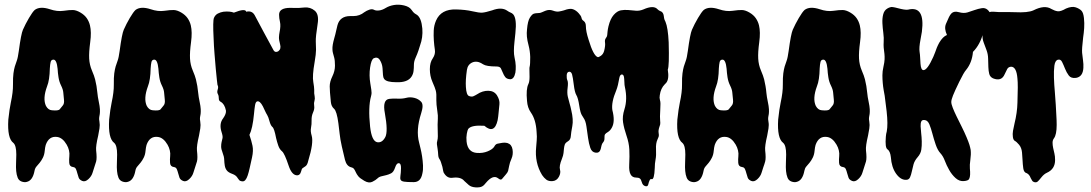

<svg xmlns="http://www.w3.org/2000/svg" viewBox="-20 -767 4672 822"><path d="M94.7 11.7Q85 14.6 72.8 10.3Q60.5 5.9 55.7 -6.3Q50.8 -18.6 49.3 -34.7Q47.9 -50.8 48.8 -69.3Q49.8 -87.9 49.8 -105.5Q49.8 -144.5 37.1 -155.3Q10.7 -174.8 15.6 -254.9Q20.5 -300.8 26.4 -328.1Q36.1 -373 35.6 -404.3Q35.2 -435.5 37.6 -453.1Q40 -470.7 43.5 -482.4Q46.9 -494.1 51.8 -506.8Q56.6 -519.5 60.5 -548.8Q70.3 -622.1 78.1 -639.6Q88.9 -664.1 104 -689.9Q119.1 -715.8 128.9 -724.6Q151.4 -741.2 193.4 -727.5Q224.6 -716.8 251.5 -720.7Q278.3 -724.6 292.5 -724.1Q306.6 -723.6 324.2 -713.4Q341.8 -703.1 351.6 -689Q361.3 -674.8 365.2 -658.2Q372.1 -629.9 366.2 -586.4Q360.4 -543 361.8 -516.1Q363.3 -489.3 373.5 -465.3Q383.8 -441.4 387.2 -427.2Q390.6 -413.1 393.1 -398.9Q395.5 -384.8 397 -368.7Q398.4 -352.5 402.8 -332Q407.2 -311.5 407.7 -299.3Q408.2 -287.1 407.2 -279.3Q406.2 -271.5 404.8 -265.1Q403.3 -258.8 405.8 -245.6Q408.2 -232.4 405.8 -216.8Q403.3 -201.2 400.4 -186.5Q389.6 -141.6 391.6 -123Q395.5 -89.8 391.6 -75.7Q387.7 -61.5 384.3 -52.7Q380.9 -43.9 376.5 -28.3Q372.1 -12.7 358.4 0Q344.7 12.7 332.5 7.8Q320.3 2.9 316.9 -6.3Q313.5 -15.6 311 -25.4Q308.6 -35.2 305.2 -43Q301.8 -50.8 293 -51.8Q277.3 -53.7 276.4 -69.8Q275.4 -85.9 276.9 -98.1Q278.3 -110.4 275.4 -123Q272.5 -135.7 265.6 -147.5Q248 -177.7 224.6 -180.7Q189.5 -185.5 175.8 -146.5Q172.9 -136.7 171.4 -120.6Q169.9 -104.5 163.6 -91.8Q157.2 -79.1 149.9 -70.3Q142.6 -61.5 136.2 -54.2Q129.9 -46.9 127.9 -36.1Q120.1 5.9 94.7 11.7ZM181.6 -397.5Q162.1 -344.7 176.8 -313.5Q186.5 -295.9 202.1 -294.9Q230.5 -292 235.8 -299.3Q241.2 -306.6 248.5 -314.9Q255.9 -323.2 253.9 -340.3Q252 -357.4 251 -370.6Q250 -383.8 241.7 -400.4Q233.4 -417 230.5 -436Q227.5 -455.1 226.6 -472.7Q222.7 -511.7 209 -511.7Q199.2 -511.7 196.8 -501.5Q194.3 -491.2 193.4 -474.6Q192.4 -423.8 181.6 -397.5Z M526.4 11.7Q516.6 14.6 504.4 10.3Q492.2 5.9 487.3 -6.3Q482.4 -18.6 481 -34.7Q479.5 -50.8 480.5 -69.3Q481.4 -87.9 481.4 -105.5Q481.4 -144.5 468.8 -155.3Q442.4 -174.8 447.3 -254.9Q452.1 -300.8 458 -328.1Q467.8 -373 467.3 -404.3Q466.8 -435.5 469.2 -453.1Q471.7 -470.7 475.1 -482.4Q478.5 -494.1 483.4 -506.8Q488.3 -519.5 492.2 -548.8Q502 -622.1 509.8 -639.6Q520.5 -664.1 535.6 -689.9Q550.8 -715.8 560.5 -724.6Q583 -741.2 625 -727.5Q656.2 -716.8 683.1 -720.7Q710 -724.6 724.1 -724.1Q738.3 -723.6 755.9 -713.4Q773.4 -703.1 783.2 -689Q793 -674.8 796.9 -658.2Q803.7 -629.9 797.9 -586.4Q792 -543 793.5 -516.1Q794.9 -489.3 805.2 -465.3Q815.4 -441.4 818.8 -427.2Q822.3 -413.1 824.7 -398.9Q827.1 -384.8 828.6 -368.7Q830.1 -352.5 834.5 -332Q838.9 -311.5 839.4 -299.3Q839.8 -287.1 838.9 -279.3Q837.9 -271.5 836.4 -265.1Q835 -258.8 837.4 -245.6Q839.8 -232.4 837.4 -216.8Q835 -201.2 832 -186.5Q821.3 -141.6 823.2 -123Q827.1 -89.8 823.2 -75.7Q819.3 -61.5 815.9 -52.7Q812.5 -43.9 808.1 -28.3Q803.7 -12.7 790 0Q776.4 12.7 764.2 7.8Q752 2.9 748.5 -6.3Q745.1 -15.6 742.7 -25.4Q740.2 -35.2 736.8 -43Q733.4 -50.8 724.6 -51.8Q709 -53.7 708 -69.8Q707 -85.9 708.5 -98.1Q710 -110.4 707 -123Q704.1 -135.7 697.3 -147.5Q679.7 -177.7 656.2 -180.7Q621.1 -185.5 607.4 -146.5Q604.5 -136.7 603 -120.6Q601.6 -104.5 595.2 -91.8Q588.9 -79.1 581.5 -70.3Q574.2 -61.5 567.9 -54.2Q561.5 -46.9 559.6 -36.1Q551.8 5.9 526.4 11.7ZM613.3 -397.5Q593.8 -344.7 608.4 -313.5Q618.2 -295.9 633.8 -294.9Q662.1 -292 667.5 -299.3Q672.9 -306.6 680.2 -314.9Q687.5 -323.2 685.5 -340.3Q683.6 -357.4 682.6 -370.6Q681.6 -383.8 673.3 -400.4Q665 -417 662.1 -436Q659.2 -455.1 658.2 -472.7Q654.3 -511.7 640.6 -511.7Q630.9 -511.7 628.4 -501.5Q626 -491.2 625 -474.6Q624 -423.8 613.3 -397.5Z M981.4 -712.9Q1030.3 -732.4 1034.2 -716.8Q1058.6 -722.7 1070.3 -702.1Q1074.2 -695.3 1085.4 -673.8Q1096.7 -652.3 1109.9 -627.9Q1123 -603.5 1134.8 -582Q1146.5 -560.5 1150.4 -553.2Q1154.3 -545.9 1160.2 -544.9Q1166 -543.9 1171.9 -547.9Q1184.6 -557.6 1179.2 -577.1Q1173.8 -596.7 1174.3 -607.9Q1174.8 -619.1 1176.8 -628.9Q1182.6 -656.2 1178.7 -672.9Q1174.8 -689.5 1174.8 -704.1Q1174.8 -733.4 1222.7 -733.4Q1232.4 -733.4 1245.1 -732.9Q1257.8 -732.4 1283.2 -734.9Q1308.6 -737.3 1327.6 -721.2Q1346.7 -705.1 1339.8 -664.1Q1331.1 -608.4 1332 -589.4Q1333 -570.3 1333 -553.7Q1333 -536.1 1327.1 -502Q1316.4 -441.4 1321.3 -416Q1325.2 -393.6 1325.2 -382.8V-367.2Q1325.2 -364.3 1327.1 -354.5Q1329.1 -344.7 1326.2 -334.5Q1323.2 -324.2 1325.2 -312.5Q1327.1 -300.8 1320.3 -285.6Q1313.5 -270.5 1314 -252.4Q1314.5 -234.4 1311.5 -219.7Q1308.6 -205.1 1314.5 -185.5Q1323.2 -155.3 1299.8 -79.1Q1295.9 -60.5 1287.6 -55.2Q1279.3 -49.8 1275.4 -46.9Q1271.5 -43.9 1269.5 -34.2Q1264.6 -14.6 1249 -16.6Q1228.5 -19.5 1215.8 -57.6Q1198.2 -110.4 1187.5 -119.1Q1176.8 -127.9 1171.4 -143.6Q1166 -159.2 1162.1 -175.8Q1154.3 -216.8 1146.5 -223.1Q1138.7 -229.5 1133.8 -248Q1128.9 -266.6 1124 -274.4Q1119.1 -282.2 1114.7 -292Q1110.4 -301.8 1105.5 -311.5Q1092.8 -335.9 1081.1 -333Q1074.2 -331.1 1071.8 -315.9Q1069.3 -300.8 1067.4 -279.3Q1061.5 -216.8 1047.9 -189.5Q1056.6 -164.1 1061 -143.1Q1065.4 -122.1 1059.1 -93.3Q1052.7 -64.5 1048.8 -46.9Q1044.9 -29.3 1040.5 -16.1Q1036.1 -2.9 1030.3 3.9Q1024.4 10.7 1015.6 9.3Q1006.8 7.8 1003.9 3.9Q1001 0 998 -3.9Q991.2 -16.6 974.6 -22.5Q958 -28.3 951.2 -37.1Q944.3 -45.9 942.4 -57.6Q940.4 -69.3 939.9 -83Q939.5 -96.7 933.1 -112.8Q926.8 -128.9 926.8 -139.6Q926.8 -150.4 928.7 -158.7Q930.7 -167 932.6 -175.3Q934.6 -183.6 928.7 -201.2Q917 -237.3 935.5 -260.7Q949.2 -280.3 947.3 -293.9Q941.4 -322.3 924.8 -331.1Q917 -335.9 917 -342.8Q917 -357.4 912.6 -364.7Q908.2 -372.1 912.1 -383.8Q916 -395.5 911.1 -403.3Q911.1 -404.3 908.7 -423.3Q906.2 -442.4 903.8 -472.2Q901.4 -502 898.4 -536.6Q895.5 -571.3 894.5 -603.5Q890.6 -677.7 896 -690.4Q901.4 -703.1 912.6 -709Q923.8 -714.8 936.5 -716.8Q963.9 -719.7 981.4 -712.9Z M1686.5 -68.4Q1677.7 -68.4 1671.4 -49.3Q1665 -30.3 1654.3 -24.9Q1643.6 -19.5 1633.3 -17.1Q1623 -14.6 1612.8 -12.2Q1602.5 -9.8 1595.7 -2.9Q1588.9 3.9 1574.2 11.2Q1559.6 18.6 1540 7.3Q1520.5 -3.9 1513.7 -12.7Q1506.8 -21.5 1503.4 -29.3Q1500 -37.1 1496.1 -43Q1492.2 -48.8 1483.4 -50.8Q1463.9 -55.7 1457 -82.5Q1450.2 -109.4 1443.4 -140.1Q1436.5 -170.9 1434.1 -194.3Q1431.6 -217.8 1428.7 -239.3Q1421.9 -291 1410.2 -301.3Q1398.4 -311.5 1396.5 -330.1Q1391.6 -377 1391.6 -397Q1391.6 -417 1402.8 -439.9Q1414.1 -462.9 1414.1 -485.8Q1414.1 -508.8 1410.6 -521Q1407.2 -533.2 1405.3 -540.5Q1403.3 -547.9 1403.3 -556.6Q1402.3 -572.3 1411.1 -603.5Q1416 -620.1 1418.9 -634.3Q1421.9 -648.4 1424.8 -659.2Q1435.5 -698.2 1479.5 -698.2H1493.2Q1519.5 -698.2 1540 -714.8Q1549.8 -721.7 1561.5 -725.6Q1573.2 -729.5 1581.1 -725.1Q1588.9 -720.7 1602.5 -722.2Q1616.2 -723.6 1631.3 -732.9Q1646.5 -742.2 1667 -745.6Q1687.5 -749 1710 -743.7Q1732.4 -738.3 1741.2 -725.6Q1750 -712.9 1755.4 -709.5Q1760.7 -706.1 1765.6 -703.1Q1784.2 -689.5 1788.1 -644.5Q1791 -606.4 1778.3 -572.3Q1776.4 -565.4 1771.5 -550.8Q1766.6 -536.1 1759.3 -520Q1752 -503.9 1752 -489.7Q1752 -475.6 1750.5 -462.9Q1749 -450.2 1742.2 -439.5Q1725.6 -413.1 1676.8 -415Q1634.8 -415 1625 -428.7Q1620.1 -435.5 1619.6 -446.3Q1619.1 -457 1617.7 -475.6Q1616.2 -494.1 1606.4 -509.8Q1596.7 -525.4 1580.1 -517.6Q1569.3 -511.7 1564.5 -478Q1559.6 -444.3 1565.4 -410.2Q1571.3 -376 1570.8 -368.7Q1570.3 -361.3 1568.4 -354.5Q1555.7 -308.6 1564.5 -224.6Q1571.3 -163.1 1594.7 -158.2Q1616.2 -154.3 1629.9 -180.7Q1641.6 -205.1 1627.9 -281.2Q1616.2 -340.8 1647.5 -343.8Q1661.1 -345.7 1682.1 -344.7Q1703.1 -343.8 1719.2 -348.1Q1735.4 -352.5 1753.4 -348.1Q1771.5 -343.8 1783.2 -331.1Q1794.9 -318.4 1783.2 -282.2Q1759.8 -210 1774.4 -156.2Q1776.4 -147.5 1780.3 -131.8Q1784.2 -116.2 1787.1 -97.2Q1790 -78.1 1791 -58.6Q1792 -39.1 1788.1 -23.4Q1781.2 12.7 1751.5 12.7Q1721.7 12.7 1710 10.7Q1698.2 8.8 1695.3 2.9Q1692.4 -2.9 1694.3 -14.2Q1696.3 -25.4 1696.8 -46.9Q1697.3 -68.4 1686.5 -68.4Z M1854.5 -183.6 1853.5 -233.4Q1853.5 -247.1 1854.5 -258.8Q1855.5 -271.5 1852.5 -290Q1847.7 -322.3 1848.1 -337.4Q1848.6 -352.5 1848.1 -361.8Q1847.7 -371.1 1845.7 -378.9Q1842.8 -390.6 1831.5 -416Q1820.3 -441.4 1820.3 -470.7Q1820.3 -500 1833 -517.6Q1844.7 -535.2 1841.8 -553.7Q1838.9 -572.3 1837.4 -593.3Q1835.9 -614.3 1836.9 -636.2Q1837.9 -658.2 1846.7 -678.7Q1868.2 -728.5 1932.6 -726.6Q1972.7 -725.6 2002 -718.8Q2031.2 -711.9 2044.9 -712.9Q2058.6 -713.9 2086.9 -722.7Q2127.9 -738.3 2152.3 -720.7Q2159.2 -715.8 2165.5 -713.4Q2171.9 -710.9 2176.8 -706.1Q2193.4 -687.5 2186.5 -625Q2184.6 -606.4 2182.6 -587.9Q2177.7 -543.9 2182.6 -522.5Q2187.5 -501 2188 -484.9Q2188.5 -468.8 2186.5 -456.1Q2180.7 -427.7 2164.1 -427.7Q2149.4 -428.7 2143.1 -437Q2136.7 -445.3 2132.8 -455.6Q2128.9 -465.8 2124.5 -474.1Q2120.1 -482.4 2105.5 -482.4Q2062.5 -482.4 2048.3 -491.7Q2034.2 -501 2023.4 -502.4Q2012.7 -503.9 2002.9 -500Q1982.4 -491.2 1979 -467.8Q1975.6 -444.3 1974.6 -426.8Q1973.6 -409.2 1974.6 -394.5Q1976.6 -360.4 1987.8 -356Q1999 -351.6 2006.8 -355Q2014.6 -358.4 2022.5 -363.3Q2045.9 -378.9 2070.8 -378.4Q2095.7 -377.9 2107.9 -358.4Q2120.1 -338.9 2118.2 -320.8Q2116.2 -302.7 2114.7 -285.2Q2113.3 -267.6 2110.4 -252Q2096.7 -191.4 2053.7 -228.5Q1998 -232.4 1984.4 -214.8Q1981.4 -210 1978.5 -194.3Q1975.6 -178.7 1977.5 -161.1Q1982.4 -115.2 2021.5 -112.3Q2046.9 -110.4 2067.9 -119.1Q2088.9 -127.9 2095.7 -138.7Q2101.6 -150.4 2110.4 -151.9Q2119.1 -153.3 2126 -154.8Q2132.8 -156.2 2139.6 -156.2Q2146.5 -156.2 2153.3 -154.3Q2170.9 -148.4 2174.3 -127Q2177.7 -105.5 2169.9 -87.9Q2162.1 -70.3 2159.7 -56.2Q2157.2 -42 2155.3 -35.2Q2153.3 -28.3 2144 -18.1Q2134.8 -7.8 2129.4 -1Q2124 5.9 2112.3 -3.9Q2090.8 -20.5 2060.5 15.6Q2052.7 26.4 2043.9 31.2Q2035.2 36.1 2016.6 35.2Q1998 34.2 1987.3 25.4Q1976.6 16.6 1967.8 7.8Q1953.1 -10.7 1917 -5.9Q1895.5 -2.9 1881.8 -24.4Q1878.9 -27.3 1877.4 -35.2Q1876 -43 1874 -52.7Q1867.2 -78.1 1861.8 -85.4Q1856.4 -92.8 1856 -104.5Q1855.5 -116.2 1853.5 -129.4Q1851.6 -142.6 1850.6 -148.9Q1849.6 -155.3 1852.1 -164.1Q1854.5 -172.9 1854.5 -183.6Z M2703.1 -6.8Q2670.9 -6.8 2673.8 -61.5Q2675.8 -98.6 2674.3 -127Q2672.9 -155.3 2662.1 -186.5Q2651.4 -217.8 2647.5 -243.2Q2643.6 -268.6 2653.3 -298.8Q2667 -341.8 2655.3 -394.5Q2653.3 -403.3 2653.3 -412.6Q2653.3 -421.9 2652.3 -429.7Q2651.4 -448.2 2642.6 -448.2Q2634.8 -448.2 2631.8 -434.6Q2626 -399.4 2618.2 -379.9Q2596.7 -329.1 2601.6 -295.9Q2614.3 -247.1 2599.6 -220.7Q2592.8 -208 2583 -202.1Q2573.2 -196.3 2570.3 -191.9Q2567.4 -187.5 2567.9 -176.3Q2568.4 -165 2562.5 -158.2Q2556.6 -151.4 2555.2 -143.6Q2553.7 -135.7 2551.8 -128.9Q2546.9 -111.3 2530.3 -113.3Q2513.7 -115.2 2507.3 -133.8Q2501 -152.3 2497.6 -176.8Q2494.1 -201.2 2490.7 -225.6Q2487.3 -250 2478 -262.7Q2468.8 -275.4 2465.3 -288.1Q2461.9 -300.8 2460 -314.5Q2455.1 -347.7 2447.3 -360.4Q2440.4 -372.1 2436.5 -404.3Q2432.6 -436.5 2429.2 -448.2Q2425.8 -460 2417 -460Q2407.2 -459 2406.2 -445.3Q2405.3 -431.6 2409.2 -422.9Q2413.1 -414.1 2410.2 -391.6Q2407.2 -369.1 2411.1 -352.5Q2415 -335.9 2418.9 -322.8Q2422.9 -309.6 2425.8 -294.9Q2435.5 -254.9 2430.2 -227.1Q2424.8 -199.2 2423.8 -184.1Q2422.9 -168.9 2411.6 -162.1Q2400.4 -155.3 2397.9 -147.9Q2395.5 -140.6 2394.5 -131.3Q2393.6 -122.1 2392.6 -111.8Q2391.6 -101.6 2385.7 -86.9Q2373 -55.7 2377.4 -41Q2381.8 -26.4 2372.6 -9.8Q2363.3 6.8 2346.2 8.3Q2329.1 9.8 2318.8 2Q2308.6 -5.9 2300.8 -17.6Q2268.6 -70.3 2275.4 -136.7Q2276.4 -151.4 2277.8 -166Q2279.3 -180.7 2277.3 -202.1Q2274.4 -254.9 2252.9 -285.2Q2238.3 -305.7 2236.3 -335Q2231.4 -385.7 2242.2 -407.2Q2247.1 -417 2247.1 -438Q2247.1 -459 2246.6 -468.3Q2246.1 -477.5 2247.6 -481.9Q2249 -486.3 2249.5 -497.6Q2250 -508.8 2250 -523.4Q2249 -549.8 2243.2 -571.8Q2237.3 -593.8 2235.8 -609.9Q2234.4 -626 2236.3 -641.6Q2239.3 -676.8 2248.5 -691.4Q2257.8 -706.1 2265.6 -708.5Q2273.4 -710.9 2283.2 -710.9Q2293 -710.9 2299.8 -714.4Q2306.6 -717.8 2314.5 -720.7Q2331.1 -727.5 2346.7 -721.7Q2362.3 -715.8 2373.5 -717.8Q2384.8 -719.7 2394.5 -722.7Q2419.9 -732.4 2433.1 -727.5Q2446.3 -722.7 2457 -710.9Q2467.8 -699.2 2469.2 -691.9Q2470.7 -684.6 2473.6 -681.6Q2476.6 -678.7 2480.5 -675.8Q2488.3 -668.9 2488.3 -654.3Q2488.3 -632.8 2500 -596.7Q2520.5 -528.3 2539.1 -522.5Q2543 -521.5 2552.7 -528.3Q2562.5 -535.2 2566.4 -548.8Q2572.3 -572.3 2570.3 -584.5Q2568.4 -596.7 2573.7 -603.5Q2579.1 -610.4 2579.6 -616.2Q2580.1 -622.1 2581.1 -631.8Q2582 -641.6 2585 -654.3Q2592.8 -686.5 2607.4 -703.1Q2622.1 -719.7 2637.7 -722.7Q2653.3 -725.6 2669.4 -724.1Q2685.5 -722.7 2701.7 -721.2Q2717.8 -719.7 2734.4 -726.6Q2778.3 -746.1 2794.9 -727.5Q2799.8 -722.7 2804.2 -720.7Q2808.6 -718.8 2812.5 -716.8Q2820.3 -710.9 2821.8 -698.7Q2823.2 -686.5 2825.2 -682.1Q2827.1 -677.7 2829.1 -673.8Q2839.8 -648.4 2842.8 -585.9Q2845.7 -483.4 2838.9 -468.8Q2845.7 -428.7 2832 -412.1Q2829.1 -409.2 2826.2 -406.2Q2808.6 -388.7 2804.7 -359.4Q2802.7 -347.7 2805.2 -339.8Q2807.6 -332 2807.6 -323.2Q2807.6 -314.5 2807.1 -307.6Q2806.6 -300.8 2806.6 -293Q2804.7 -264.6 2806.2 -252Q2807.6 -239.3 2806.2 -233.4Q2804.7 -227.5 2802.7 -222.7Q2797.9 -208 2799.8 -197.8Q2801.8 -187.5 2799.8 -181.6Q2797.9 -175.8 2794.9 -169.9Q2787.1 -153.3 2788.6 -127.4Q2790 -101.6 2786.6 -84Q2783.2 -66.4 2783.2 -47.9Q2781.2 3.9 2769.5 0Q2764.6 -2 2761.2 4.9Q2757.8 11.7 2755.4 22.5Q2752.9 33.2 2742.2 29.8Q2731.4 26.4 2728 13.7Q2724.6 1 2719.2 -2.9Q2713.9 -6.8 2703.1 -6.8Z M2959 11.7Q2949.2 14.6 2937 10.3Q2924.8 5.9 2919.9 -6.3Q2915 -18.6 2913.6 -34.7Q2912.1 -50.8 2913.1 -69.3Q2914.1 -87.9 2914.1 -105.5Q2914.1 -144.5 2901.4 -155.3Q2875 -174.8 2879.9 -254.9Q2884.8 -300.8 2890.6 -328.1Q2900.4 -373 2899.9 -404.3Q2899.4 -435.5 2901.9 -453.1Q2904.3 -470.7 2907.7 -482.4Q2911.1 -494.1 2916 -506.8Q2920.9 -519.5 2924.8 -548.8Q2934.6 -622.1 2942.4 -639.6Q2953.1 -664.1 2968.3 -689.9Q2983.4 -715.8 2993.2 -724.6Q3015.6 -741.2 3057.6 -727.5Q3088.9 -716.8 3115.7 -720.7Q3142.6 -724.6 3156.7 -724.1Q3170.9 -723.6 3188.5 -713.4Q3206.1 -703.1 3215.8 -689Q3225.6 -674.8 3229.5 -658.2Q3236.3 -629.9 3230.5 -586.4Q3224.6 -543 3226.1 -516.1Q3227.5 -489.3 3237.8 -465.3Q3248 -441.4 3251.5 -427.2Q3254.9 -413.1 3257.3 -398.9Q3259.8 -384.8 3261.2 -368.7Q3262.7 -352.5 3267.1 -332Q3271.5 -311.5 3272 -299.3Q3272.5 -287.1 3271.5 -279.3Q3270.5 -271.5 3269 -265.1Q3267.6 -258.8 3270 -245.6Q3272.5 -232.4 3270 -216.8Q3267.6 -201.2 3264.6 -186.5Q3253.9 -141.6 3255.9 -123Q3259.8 -89.8 3255.9 -75.7Q3252 -61.5 3248.5 -52.7Q3245.1 -43.9 3240.7 -28.3Q3236.3 -12.7 3222.7 0Q3209 12.7 3196.8 7.8Q3184.6 2.9 3181.2 -6.3Q3177.7 -15.6 3175.3 -25.4Q3172.9 -35.2 3169.4 -43Q3166 -50.8 3157.2 -51.8Q3141.6 -53.7 3140.6 -69.8Q3139.6 -85.9 3141.1 -98.1Q3142.6 -110.4 3139.6 -123Q3136.7 -135.7 3129.9 -147.5Q3112.3 -177.7 3088.9 -180.7Q3053.7 -185.5 3040 -146.5Q3037.1 -136.7 3035.6 -120.6Q3034.2 -104.5 3027.8 -91.8Q3021.5 -79.1 3014.2 -70.3Q3006.8 -61.5 3000.5 -54.2Q2994.1 -46.9 2992.2 -36.1Q2984.4 5.9 2959 11.7ZM3045.9 -397.5Q3026.4 -344.7 3041 -313.5Q3050.8 -295.9 3066.4 -294.9Q3094.7 -292 3100.1 -299.3Q3105.5 -306.6 3112.8 -314.9Q3120.1 -323.2 3118.2 -340.3Q3116.2 -357.4 3115.2 -370.6Q3114.3 -383.8 3106 -400.4Q3097.7 -417 3094.7 -436Q3091.8 -455.1 3090.8 -472.7Q3086.9 -511.7 3073.2 -511.7Q3063.5 -511.7 3061 -501.5Q3058.6 -491.2 3057.6 -474.6Q3056.6 -423.8 3045.9 -397.5Z M3390.6 11.7Q3380.9 14.6 3368.7 10.3Q3356.4 5.9 3351.6 -6.3Q3346.7 -18.6 3345.2 -34.7Q3343.8 -50.8 3344.7 -69.3Q3345.7 -87.9 3345.7 -105.5Q3345.7 -144.5 3333 -155.3Q3306.6 -174.8 3311.5 -254.9Q3316.4 -300.8 3322.3 -328.1Q3332 -373 3331.5 -404.3Q3331.1 -435.5 3333.5 -453.1Q3335.9 -470.7 3339.4 -482.4Q3342.8 -494.1 3347.7 -506.8Q3352.5 -519.5 3356.4 -548.8Q3366.2 -622.1 3374 -639.6Q3384.8 -664.1 3399.9 -689.9Q3415 -715.8 3424.8 -724.6Q3447.3 -741.2 3489.3 -727.5Q3520.5 -716.8 3547.4 -720.7Q3574.2 -724.6 3588.4 -724.1Q3602.5 -723.6 3620.1 -713.4Q3637.7 -703.1 3647.5 -689Q3657.2 -674.8 3661.1 -658.2Q3668 -629.9 3662.1 -586.4Q3656.2 -543 3657.7 -516.1Q3659.2 -489.3 3669.4 -465.3Q3679.7 -441.4 3683.1 -427.2Q3686.5 -413.1 3689 -398.9Q3691.4 -384.8 3692.9 -368.7Q3694.3 -352.5 3698.7 -332Q3703.1 -311.5 3703.6 -299.3Q3704.1 -287.1 3703.1 -279.3Q3702.1 -271.5 3700.7 -265.1Q3699.2 -258.8 3701.7 -245.6Q3704.1 -232.4 3701.7 -216.8Q3699.2 -201.2 3696.3 -186.5Q3685.5 -141.6 3687.5 -123Q3691.4 -89.8 3687.5 -75.7Q3683.6 -61.5 3680.2 -52.7Q3676.8 -43.9 3672.4 -28.3Q3668 -12.7 3654.3 0Q3640.6 12.7 3628.4 7.8Q3616.2 2.9 3612.8 -6.3Q3609.4 -15.6 3606.9 -25.4Q3604.5 -35.2 3601.1 -43Q3597.7 -50.8 3588.9 -51.8Q3573.2 -53.7 3572.3 -69.8Q3571.3 -85.9 3572.8 -98.1Q3574.2 -110.4 3571.3 -123Q3568.4 -135.7 3561.5 -147.5Q3543.9 -177.7 3520.5 -180.7Q3485.4 -185.5 3471.7 -146.5Q3468.8 -136.7 3467.3 -120.6Q3465.8 -104.5 3459.5 -91.8Q3453.1 -79.1 3445.8 -70.3Q3438.5 -61.5 3432.1 -54.2Q3425.8 -46.9 3423.8 -36.1Q3416 5.9 3390.6 11.7ZM3477.5 -397.5Q3458 -344.7 3472.7 -313.5Q3482.4 -295.9 3498 -294.9Q3526.4 -292 3531.7 -299.3Q3537.1 -306.6 3544.4 -314.9Q3551.8 -323.2 3549.8 -340.3Q3547.9 -357.4 3546.9 -370.6Q3545.9 -383.8 3537.6 -400.4Q3529.3 -417 3526.4 -436Q3523.4 -455.1 3522.5 -472.7Q3518.6 -511.7 3504.9 -511.7Q3495.1 -511.7 3492.7 -501.5Q3490.2 -491.2 3489.3 -474.6Q3488.3 -423.8 3477.5 -397.5Z M4135.7 -125Q4137.7 -106.4 4134.3 -83Q4130.9 -59.6 4132.3 -45.4Q4133.8 -31.2 4133.3 -19.5Q4132.8 -7.8 4128.9 -0.5Q4125 6.8 4106 8.3Q4086.9 9.8 4070.8 -4.9Q4054.7 -19.5 4043.5 -39.6Q4032.2 -59.6 4024.9 -79.1Q4017.6 -98.6 4005.9 -111.3Q3994.1 -124 3985.8 -148.4Q3977.5 -172.9 3971.7 -195.3Q3965.8 -217.8 3959 -234.4Q3952.1 -251 3939.9 -252.9Q3927.7 -254.9 3924.3 -247.1Q3920.9 -239.3 3921.4 -226.1Q3921.9 -212.9 3923.8 -196.8Q3925.8 -180.7 3926.3 -161.6Q3926.8 -142.6 3924.3 -126Q3921.9 -109.4 3908.7 -94.2Q3895.5 -79.1 3891.1 -63.5Q3886.7 -47.9 3883.8 -33.2Q3880.9 -18.6 3876 -7.8Q3871.1 2.9 3859.4 2.9Q3835.9 3.9 3816.4 -23.4Q3796.9 -50.8 3793.9 -94.7Q3791 -120.1 3779.3 -127.9Q3768.6 -134.8 3772.5 -181.6Q3773.4 -194.3 3776.4 -204.1Q3782.2 -234.4 3775.9 -290.5Q3769.5 -346.7 3767.6 -356.9Q3765.6 -367.2 3763.2 -381.3Q3760.7 -395.5 3759.3 -411.6Q3757.8 -427.7 3757.8 -444.8Q3757.8 -461.9 3762.2 -481Q3766.6 -500 3767.1 -512.7Q3767.6 -525.4 3766.6 -535.2Q3761.7 -566.4 3763.2 -585.4Q3764.6 -604.5 3761.7 -626Q3758.8 -647.5 3757.8 -668Q3756.8 -688.5 3761.2 -705.6Q3765.6 -722.7 3778.8 -730.5Q3792 -738.3 3801.8 -736.8Q3811.5 -735.4 3822.3 -732.4Q3854.5 -723.6 3867.2 -725.6Q3941.4 -744.1 3926.8 -630.9Q3923.8 -612.3 3920.9 -597.7Q3914.1 -562.5 3917 -544.9Q3918.9 -533.2 3919.4 -519.5Q3919.9 -505.9 3920.9 -494.1Q3922.9 -466.8 3933.6 -466.8Q3950.2 -466.8 3975.6 -523.4Q3981.4 -536.1 3983.9 -543.9Q3986.3 -551.8 3990.7 -562.5Q3995.1 -573.2 4001 -584Q4016.6 -610.4 4034.2 -617.2Q4021.5 -644.5 4029.8 -664.6Q4038.1 -684.6 4043 -694.3Q4047.9 -704.1 4053.7 -710Q4064.5 -720.7 4085.4 -714.8Q4106.4 -709 4122.1 -713.9Q4137.7 -718.8 4152.8 -724.1Q4168 -729.5 4182.6 -731.9Q4197.3 -734.4 4207.5 -725.6Q4217.8 -716.8 4220.2 -705.6Q4222.7 -694.3 4219.7 -681.6Q4213.9 -655.3 4190.4 -629.9Q4176.8 -576.2 4145.5 -544.9Q4141.6 -499 4116.2 -467.8Q4106.4 -457 4086.9 -417Q4067.4 -377 4060.1 -358.4Q4052.7 -339.8 4052.7 -330.6Q4052.7 -321.3 4059.1 -305.2Q4065.4 -289.1 4075.2 -269Q4085 -249 4097.2 -224.6Q4109.4 -200.2 4118.2 -179.2Q4127 -158.2 4130.4 -147Q4133.8 -135.7 4135.7 -125Z M4324.2 -714.8Q4380.9 -711.9 4404.3 -722.7Q4452.1 -747.1 4481.4 -728.5Q4495.1 -720.7 4507.8 -718.8Q4520.5 -716.8 4543.9 -730.5Q4569.3 -741.2 4585.9 -735.4Q4602.5 -729.5 4610.4 -720.7Q4618.2 -711.9 4620.6 -689.9Q4623 -668 4621.6 -646.5Q4620.1 -625 4617.2 -606.4Q4611.3 -556.6 4612.8 -541Q4614.3 -525.4 4616.7 -508.8Q4619.1 -492.2 4618.2 -476.6Q4616.2 -438.5 4586.9 -433.6Q4565.4 -430.7 4555.7 -443.8Q4545.9 -457 4539.6 -473.1Q4533.2 -489.3 4526.9 -502Q4520.5 -514.6 4508.8 -511.2Q4497.1 -507.8 4494.1 -485.8Q4491.2 -463.9 4492.2 -434.1Q4493.2 -404.3 4496.1 -372.6Q4499 -340.8 4500 -318.8Q4501 -296.9 4502.4 -274.4Q4503.9 -252 4503.9 -232.4Q4503.9 -190.4 4492.2 -174.8Q4486.3 -167 4486.3 -156.2Q4486.3 -145.5 4488.8 -133.8Q4491.2 -122.1 4494.1 -110.4Q4497.1 -98.6 4497.1 -82Q4497.1 -43 4461.9 -27.3Q4449.2 -21.5 4438.5 -7.8Q4427.7 5.9 4422.4 10.3Q4417 14.6 4409.7 13.2Q4402.3 11.7 4398.9 6.3Q4395.5 1 4392.6 -4.9Q4386.7 -20.5 4376 -25.4Q4363.3 -28.3 4360.8 -46.9Q4358.4 -65.4 4357.9 -79.6Q4357.4 -93.8 4355.5 -114.3Q4353.5 -134.8 4342.8 -147.5Q4332 -160.2 4325.2 -163.6Q4318.4 -167 4316.4 -180.2Q4314.5 -193.4 4316.9 -207Q4319.3 -220.7 4323.2 -237.3Q4335 -285.2 4335.9 -327.1Q4338.9 -405.3 4335.9 -430.7Q4332 -481.4 4308.6 -481.4Q4296.9 -480.5 4292 -471.2Q4287.1 -461.9 4281.2 -449.2Q4267.6 -417 4231.4 -431.6Q4218.8 -437.5 4215.3 -450.2Q4211.9 -462.9 4211.4 -480Q4210.9 -497.1 4210.4 -516.1Q4210 -535.2 4203.6 -552.2Q4197.3 -569.3 4191.4 -585Q4185.5 -600.6 4186.5 -616.2Q4187.5 -631.8 4193.8 -646.5Q4200.2 -661.1 4197.8 -675.8Q4195.3 -690.4 4203.6 -704.6Q4211.9 -718.8 4233.9 -716.8Q4255.9 -714.8 4272.9 -715.3Q4290 -715.8 4324.2 -714.8Z"/></svg>

Font: Creepster
Style: Regular
Weight: 400
Designer: Font Diner, Inc
Foundry: Font Diner, Inc
Version: Version 1.002